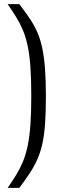

<svg xmlns="http://www.w3.org/2000/svg" viewBox="-20 -763 315 933"><path d="M17 150Q40 117 58 88Q76 59 90 26Q104 -7 113.5 -50Q123 -93 127.5 -153Q132 -213 132 -297Q132 -381 127.5 -441.5Q123 -502 113.5 -544.5Q104 -587 90 -619.5Q76 -652 58 -681Q40 -710 17 -743H74Q103 -705 124.5 -673Q146 -641 161 -607Q176 -573 185 -531Q194 -489 198.5 -432.5Q203 -376 203 -297Q203 -218 199 -161.5Q195 -105 185.5 -63Q176 -21 161 12.5Q146 46 124.5 78.5Q103 111 74 150Z"/></svg>

Font: Saira SemiCondensed
Style: Regular
Weight: 400
Width: 4
Designer: Hector Gatti with collaboration of the Omnibus-Type team
Foundry: Omnibus-Type
Version: Version 1.101